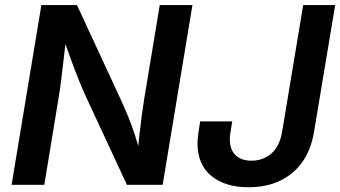

<svg xmlns="http://www.w3.org/2000/svg" viewBox="-20 -748 1376 777"><path d="M26.9 0 147.5 -727.5H291.5L477.5 -326.2Q487.3 -304.2 499.8 -273.7Q512.2 -243.2 525.1 -204.3Q538.1 -165.5 549.3 -118.7L536.1 -115.2Q539.1 -155.3 543.7 -197.8Q548.3 -240.2 553.5 -278.8Q558.6 -317.4 563 -344.2L626.5 -727.5H758.8L638.2 0H493.7L325.7 -361.3Q311.5 -392.6 298.1 -426Q284.7 -459.5 269 -502.4Q253.4 -545.4 231.9 -605L249 -607.4Q242.7 -551.3 237.1 -503.9Q231.4 -456.5 227.1 -420.7Q222.7 -384.8 218.8 -361.8L159.2 0ZM986.3 9.8Q891.1 9.8 835.2 -36.1Q779.3 -82 779.3 -168Q779.3 -175.3 780 -184.8Q780.8 -194.3 783 -211.2Q785.2 -228 790 -256.8H919.9Q915.5 -230 913.3 -216.1Q911.1 -202.1 910.6 -195.6Q910.2 -189 910.2 -184.1Q910.2 -142.1 933.3 -119.9Q956.5 -97.7 998 -97.7Q1044.9 -97.7 1078.4 -127Q1111.8 -156.2 1121.6 -214.4L1207 -727.5H1336.4L1251 -215.3Q1233.4 -107.4 1163.6 -48.8Q1093.8 9.8 986.3 9.8Z"/></svg>

Font: Inter 16pt SemiBold
Style: Italic
Weight: 600
Italic angle: -9.3988°
Version: Version 4.001;git-66647c0bb